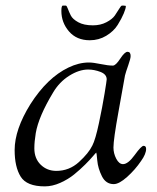

<svg xmlns="http://www.w3.org/2000/svg" viewBox="-20 -647 558 682"><path d="M198 -608Q198 -627 203 -627H214Q217 -627 221 -616Q225 -605 231.5 -592Q238 -579 258 -568Q278 -557 310 -557Q337 -557 358 -568Q379 -579 388 -592Q397 -605 403.5 -616Q410 -627 413 -627H420Q427 -627 427 -625Q427 -617 419.5 -599Q412 -581 398 -558.5Q384 -536 357.5 -520Q331 -504 299 -504Q252 -504 225 -535.5Q198 -567 198 -608ZM32 -114Q32 -187 88 -277Q148 -371 223 -407Q260 -425 296 -425Q311 -425 337.5 -419.5Q364 -414 381 -414Q391 -414 407 -438.5Q423 -463 433 -463Q444 -463 444 -448Q444 -439 435.5 -415Q427 -391 424 -379Q423 -375 401 -251Q383 -152 383 -123Q383 -102 393 -83Q403 -64 417 -64Q435 -64 458.5 -96.5Q482 -129 490 -129Q499 -129 499 -118Q499 -100 481 -75Q460 -44 431.5 -18.5Q403 7 384 7Q356 7 342 -21Q328 -49 325.5 -77Q323 -105 322 -105Q321 -105 310.5 -92.5Q300 -80 282.5 -62.5Q265 -45 243.5 -27.5Q222 -10 194 2.5Q166 15 139 15Q75 15 53.5 -19.5Q32 -54 32 -114ZM102 -120Q102 -84 124.5 -62Q147 -40 180 -40Q226 -40 260.5 -71.5Q295 -103 308 -130Q319 -151 331.5 -210Q344 -269 351.5 -315Q359 -361 359 -365Q359 -383 337 -391.5Q315 -400 293 -400Q261 -400 226 -378Q191 -356 169 -319Q117 -233 107 -174Q102 -144 102 -120Z"/></svg>

Font: OFL Sorts Mill Goudy TT
Style: Italic
Weight: 500
Italic angle: -6°
Version: Version 003.000